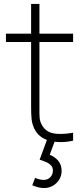

<svg xmlns="http://www.w3.org/2000/svg" viewBox="-20 -710 419 969"><path d="M152 -63Q142 -85.5 139.5 -108.2Q137 -131 137 -171V-179V-690H179V-179V-162.5Q178.5 -130 180.2 -113.5Q182 -97 190 -82Q207.5 -47 245.5 -38Q283.5 -29 349 -40V0Q283 14.5 228.5 -0.2Q174 -15 152 -63ZM10 -540H349V-498H10ZM143 225 157 188Q182 198 200 198Q221.5 198 234.2 184Q247 170 247 151Q247 135.5 238.5 125.8Q230 116 217.8 110.2Q205.5 104.5 183.5 97Q182 96.5 180 96L218 -7H260L231 71Q258.5 82.5 274.8 102.5Q291 122.5 291 153Q291 176.5 279 196.2Q267 216 246.8 227.5Q226.5 239 203 239Q174.5 239 143 225Z"/></svg>

Font: Tap Sans
Style: Regular
Weight: 400
Designer: Tap Payments
Foundry: Tap Payments
Version: Version 1.001;Glyphs 3.1.2 (3151)